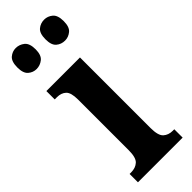

<svg xmlns="http://www.w3.org/2000/svg" viewBox="-255 -774 796 796"><g transform="rotate(-45 143.0 -376.0)"><path d="M13 0V-49H22Q48 -49 64 -63.5Q80 -78 80 -121V-418Q80 -459 65 -473Q50 -487 25 -487H12V-536H209V-122Q209 -78 225 -63.5Q241 -49 266 -49H275V0ZM215 -629Q193 -629 177 -642.5Q161 -656 161 -690Q161 -725 177 -738.5Q193 -752 215 -752Q235 -752 251.5 -738.5Q268 -725 268 -690Q268 -656 251.5 -642.5Q235 -629 215 -629ZM48 -629Q28 -629 12 -642.5Q-4 -656 -4 -690Q-4 -725 12 -738.5Q28 -752 48 -752Q69 -752 86 -738.5Q103 -725 103 -690Q103 -656 86 -642.5Q69 -629 48 -629Z"/></g></svg>

Font: Noto Serif Armenian ExtraCondensed
Style: Bold
Weight: 700
Width: 2
Designer: Monotype Design Team
Foundry: Monotype Imaging Inc.
Version: Version 2.008; ttfautohint (v1.8.4.7-5d5b)